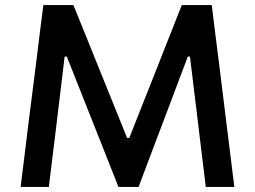

<svg xmlns="http://www.w3.org/2000/svg" viewBox="-20 -733 1000 753"><path d="M61 0Q68 -57 75 -113.5Q82 -170 90 -236L120 -472.5Q128 -537.5 135 -594.5Q142 -651.5 150 -713H268Q296.5 -642.5 323 -577Q349.5 -511.5 375.5 -447L478.5 -192H487L588 -447Q613.5 -512 639 -576.5Q664.5 -641 693 -713H810.5Q818 -652 825 -595.2Q832 -538.5 840.5 -472.5L870 -234Q878 -169 885 -113.5Q892 -58 899 0H787Q776.5 -87.5 766.8 -166.5Q757 -245.5 749 -314L725 -511H716.5L636.5 -299Q607 -221.5 578 -144.5Q549 -67.5 523.5 0H444.5Q419.5 -64 387.8 -143.5Q356 -223 326.5 -298L242 -511H233.5L210 -315Q201.5 -246 192 -166.8Q182.5 -87.5 171.5 0Z"/></svg>

Font: Commissioner Medium
Style: Regular
Weight: 500
Designer: Kostas Bartsokas
Foundry: Kostas Bartsokas
Version: Version 1.000; ttfautohint (v1.8.3)